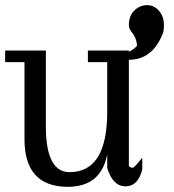

<svg xmlns="http://www.w3.org/2000/svg" viewBox="-30 -710 676 745"><path d="M502 -533Q480 -507 450 -506V-479Q460 -478 470 -478Q560 -478 600 -576Q606 -586 606 -616Q606 -645 587 -668Q568 -690 541 -690Q513 -690 492 -670Q470 -650 470 -611Q470 -598 485 -580Q499 -562 502 -533ZM311 -469H386V-276Q386 -42 240 -42Q150 -42 148 -212V-514H-10V-469H65V-170Q65 14 232 15Q362 15 386 -111V-58Q408 13 457 13Q506 13 522 -53V-98Q491 -59 485 -59Q476 -59 470 -66V-514H311Z"/></svg>

Font: Sawarabi Mincho
Style: Regular
Weight: 400
Version: Version 1.082; ttfautohint (v1.8.4.7-5d5b)